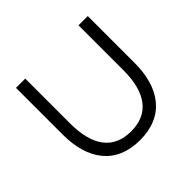

<svg xmlns="http://www.w3.org/2000/svg" viewBox="-140 -689 850 850"><g transform="rotate(-45 285.0 -264.0)"><path d="M60 -246C60 -93 132 12.5 285 12.5C438 12.5 509.5 -93 509.5 -246V-540H451.5V-259C451.5 -120 396.5 -43 285 -43C172.5 -43 118 -120 118 -259V-540H60Z"/></g></svg>

Font: Vela Sans Light
Style: Regular
Weight: 300
Designer: Principal design: Mikhail Sharanda - project Manrope.
Design modification: Ravid Balaliev
Foundry: Mikhail Sharanda
Version: Version 1.001